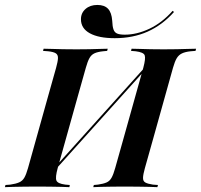

<svg xmlns="http://www.w3.org/2000/svg" viewBox="-46 -772 829 792"><path d="M150.8 -369.4 185.5 -492.7Q192.7 -518.5 193.1 -532.3Q193.5 -546 184.3 -552Q175 -558.1 152.4 -560.5L131.5 -562.1L133.9 -571Q148.4 -571 168.5 -570.2Q188.7 -569.4 214.1 -569Q239.5 -568.5 268.5 -568.5H270.2Q298.4 -568.5 322.2 -569Q346 -569.4 365.7 -570.2Q385.5 -571 398.4 -571L396 -562.1L379 -560.5Q356.5 -558.1 343.5 -552Q330.6 -546 323 -532.3Q315.3 -518.5 308.1 -492.7L273.4 -369.4ZM107.3 -2.4Q79 -2.4 54 -2Q29 -1.6 8.9 -1.2Q-11.3 -0.8 -25.8 0L-23.4 -8.9L-3.2 -10.5Q19.4 -13.7 33.1 -19.8Q46.8 -25.8 54.4 -39.1Q62.1 -52.4 69.4 -78.2L150.8 -369.4H273.4L191.9 -78.2Q181.5 -40.3 186.7 -27.4Q191.9 -14.5 223.4 -10.5L241.9 -8.9L240.3 0Q226.6 -0.8 206.5 -1.2Q186.3 -1.6 162.1 -2Q137.9 -2.4 108.9 -2.4H109.7ZM463.7 -201.6 545.2 -492.7Q555.6 -531.5 550.8 -544Q546 -556.5 513.7 -560.5L494.4 -562.1L496.8 -571Q511.3 -571 531 -570.2Q550.8 -569.4 575.4 -569Q600 -568.5 628.2 -568.5H627.4H629.8Q658.1 -568.5 683.1 -569Q708.1 -569.4 728.6 -570.2Q749.2 -571 762.9 -571L760.5 -562.1L740.3 -560.5Q717.7 -558.1 704.4 -551.6Q691.1 -545.2 683.1 -531.9Q675 -518.5 667.7 -492.7L586.3 -201.6ZM161.3 -48.4 160.5 -59.7 587.9 -534.7V-522.6ZM466.9 -2.4Q439.5 -2.4 415.3 -2Q391.1 -1.6 371.4 -1.2Q351.6 -0.8 338.7 0L341.1 -8.9L358.1 -10.5Q380.6 -13.7 393.5 -19.4Q406.5 -25 414.1 -38.7Q421.8 -52.4 429 -78.2L463.7 -201.6H586.3L551.6 -78.2Q544.4 -52.4 544 -38.7Q543.5 -25 553.2 -19.4Q562.9 -13.7 584.7 -10.5L605.6 -8.9L603.2 0Q589.5 -0.8 569 -1.2Q548.4 -1.6 523.4 -2Q498.4 -2.4 468.5 -2.4ZM427.4 -614.5Q361.3 -614.5 324.6 -634.7Q287.9 -654.8 287.9 -692.7Q287.9 -718.5 306.9 -735.1Q325.8 -751.6 355.6 -751.6Q384.7 -751.6 399.6 -735.9Q414.5 -720.2 416.9 -686.3Q417.7 -662.9 422.2 -650.4Q426.6 -637.9 437.5 -633.5Q448.4 -629 468.5 -629Q518.5 -629 570.6 -653.6Q622.6 -678.2 666.1 -727.4L671.8 -722.6Q623.4 -668.5 562.9 -641.5Q502.4 -614.5 427.4 -614.5Z"/></svg>

Font: Playfair 144pt
Style: Bold Italic
Weight: 700
Italic angle: -15.6°
Designer: Claus Eggers Sørensen
Foundry: Claus Eggers Sørensen
Version: Version 2.203